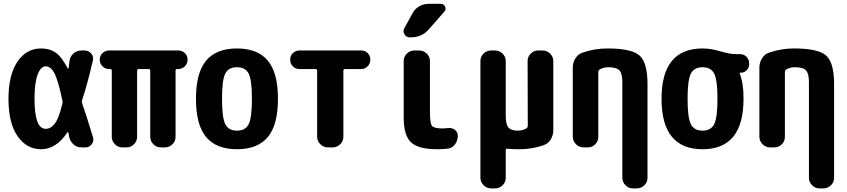

<svg xmlns="http://www.w3.org/2000/svg" viewBox="-20 -790 4540 1029"><path d="M314.5 -235.4Q316.4 -243.2 314.5 -251Q291 -361.3 271.5 -397.9Q252 -434.6 225.1 -434.6Q198.2 -434.6 181.6 -390.1Q165 -345.7 165 -259.8Q165 -99.6 224.6 -99.6Q252.9 -99.6 274.4 -128.4Q295.9 -157.2 314.5 -235.4ZM419.9 -237.3Q442.4 -173.8 478.5 -53.7Q484.4 -34.2 471.7 -17.1Q459 0 438.5 0H417Q391.6 0 374 -16.1Q356.4 -32.2 350.6 -55.7Q349.6 -59.6 348.6 -67.4Q347.7 -75.2 346.7 -79.1Q346.7 -81.1 344.2 -81.5Q341.8 -82 340.8 -80.1Q281.2 9.8 200.2 9.8Q123 9.8 74.2 -60.1Q25.4 -129.9 25.4 -259.8Q25.4 -387.7 73.2 -459Q121.1 -530.3 200.2 -530.3Q245.1 -530.3 276.9 -509.3Q308.6 -488.3 342.8 -423.8Q343.8 -422.9 345.7 -422.9Q347.7 -422.9 347.7 -424.8Q348.6 -430.7 350.1 -443.8Q351.6 -457 352.5 -462.9Q355.5 -487.3 373.5 -503.4Q391.6 -519.5 417 -519.5H432.6Q455.1 -519.5 469.2 -502.9Q483.4 -486.3 477.5 -464.8Q448.2 -337.9 419.9 -252.9Q417 -245.1 419.9 -237.3Z M934.6 -519.5Q956.1 -519.5 970.7 -505.4Q985.4 -491.2 985.4 -470.2Q985.4 -449.2 970.7 -434.6Q956.1 -419.9 934.6 -419.9H928.7Q920.9 -419.9 920.9 -412.1V-56.6Q920.9 -33.2 903.8 -16.6Q886.7 0 864.3 0H841.8Q818.4 0 801.8 -17.1Q785.2 -34.2 785.2 -56.6V-411.1Q785.2 -419.9 776.4 -419.9H723.6Q714.8 -419.9 714.8 -411.1V-56.6Q714.8 -33.2 697.8 -16.6Q680.7 0 658.2 0H635.7Q612.3 0 595.7 -17.1Q579.1 -34.2 579.1 -56.6V-412.1Q579.1 -419.9 571.3 -419.9H565.4Q543.9 -419.9 529.3 -434.6Q514.6 -449.2 514.6 -470.2Q514.6 -491.2 529.3 -505.4Q543.9 -519.5 565.4 -519.5Z M1187.5 -124Q1205.1 -89.8 1250 -89.8Q1294.9 -89.8 1312.5 -124Q1330.1 -158.2 1330.1 -260.3Q1330.1 -362.3 1312.5 -396Q1294.9 -429.7 1250 -429.7Q1205.1 -429.7 1187.5 -396Q1169.9 -362.3 1169.9 -260.3Q1169.9 -158.2 1187.5 -124ZM1085 -465.3Q1139.6 -530.3 1250 -530.3Q1360.4 -530.3 1415 -465.3Q1469.7 -400.4 1469.7 -260.3Q1469.7 -120.1 1415 -55.2Q1360.4 9.8 1250 9.8Q1139.6 9.8 1085 -55.2Q1030.3 -120.1 1030.3 -260.3Q1030.3 -400.4 1085 -465.3Z M1915 -519.5Q1936.5 -519.5 1950.7 -505.4Q1964.8 -491.2 1964.8 -470.2Q1964.8 -449.2 1950.2 -434.6Q1935.5 -419.9 1915 -419.9H1829.1Q1820.3 -419.9 1820.3 -411.1V-56.6Q1820.3 -33.2 1803.2 -16.6Q1786.1 0 1762.7 0H1737.3Q1713.9 0 1696.8 -17.1Q1679.7 -34.2 1679.7 -56.6V-411.1Q1679.7 -419.9 1670.9 -419.9H1585Q1563.5 -419.9 1549.3 -434.6Q1535.2 -449.2 1535.2 -470.2Q1535.2 -491.2 1549.8 -505.4Q1564.5 -519.5 1585 -519.5Z M2378.9 -103.5Q2401.4 -106.4 2417.5 -94.7Q2433.6 -83 2433.6 -61.5Q2433.6 -49.8 2429.7 -38.1Q2425.8 -26.4 2418.9 -16.6Q2412.1 -6.8 2401.4 -0.5Q2390.6 5.9 2378.9 6.8Q2353.5 9.8 2324.2 9.8Q2221.7 9.8 2182.6 -27.3Q2143.6 -64.5 2143.6 -160.2V-462.9Q2143.6 -486.3 2160.6 -502.9Q2177.7 -519.5 2201.2 -519.5H2226.6Q2250 -519.5 2267.1 -502.9Q2284.2 -486.3 2284.2 -462.9V-190.4Q2284.2 -129.9 2294.9 -115.7Q2305.7 -101.6 2353.5 -101.6Q2361.3 -101.6 2378.9 -103.5ZM2175.8 -589.8Q2157.2 -589.8 2147.5 -606.4Q2137.7 -623 2147.5 -639.6L2191.4 -719.7Q2204.1 -743.2 2227.1 -756.3Q2250 -769.5 2276.4 -769.5H2341.8Q2358.4 -769.5 2365.2 -754.9Q2372.1 -740.2 2361.3 -727.5L2277.3 -631.8Q2240.2 -589.8 2181.6 -589.8Z M2887.7 -519.5Q2911.1 -519.5 2928.2 -502.9Q2945.3 -486.3 2945.3 -462.9V-91.8Q2945.3 -64.5 2931.2 -42Q2917 -19.5 2892.6 -11.7Q2828.1 10.7 2759.8 9.8Q2725.6 9.8 2698.2 6.8Q2690.4 6.8 2690.4 14.6V163.1Q2690.4 186.5 2673.3 203.1Q2656.2 219.7 2632.8 219.7H2612.3Q2588.9 219.7 2571.8 202.6Q2554.7 185.5 2554.7 163.1V-462.9Q2554.7 -486.3 2571.8 -502.9Q2588.9 -519.5 2612.3 -519.5H2632.8Q2656.2 -519.5 2673.3 -502.9Q2690.4 -486.3 2690.4 -462.9V-169.9Q2690.4 -124 2704.6 -106.9Q2718.8 -89.8 2754.9 -89.8Q2780.3 -89.8 2800.8 -101.6Q2808.6 -106.4 2808.6 -116.2L2807.6 -462.9Q2807.6 -486.3 2824.7 -502.9Q2841.8 -519.5 2865.2 -519.5Z M3235.4 -530.3Q3365.2 -530.3 3407.7 -492.2Q3450.2 -454.1 3450.2 -339.8V163.1Q3450.2 186.5 3433.1 203.1Q3416 219.7 3392.6 219.7H3372.1Q3348.6 219.7 3332 202.6Q3315.4 185.5 3315.4 163.1V-349.6Q3315.4 -395.5 3299.8 -412.6Q3284.2 -429.7 3240.2 -429.7Q3214.8 -429.7 3194.3 -418Q3187.5 -414.1 3186.5 -404.3V-56.6Q3186.5 -33.2 3169.9 -16.6Q3153.3 0 3129.9 0H3107.4Q3084 0 3066.9 -17.1Q3049.8 -34.2 3049.8 -56.6V-427.7Q3049.8 -455.1 3064 -477.5Q3078.1 -500 3101.6 -507.8Q3166 -530.3 3235.4 -530.3Z M3682.6 -124.5Q3700.2 -89.8 3745.1 -89.8Q3790 -89.8 3807.6 -124.5Q3825.2 -159.2 3825.2 -260.3Q3825.2 -361.3 3807.6 -395.5Q3790 -429.7 3745.1 -429.7Q3700.2 -429.7 3682.6 -395.5Q3665 -361.3 3665 -260.3Q3665 -159.2 3682.6 -124.5ZM3945.3 -500Q3966.8 -500 3981 -485.4Q3995.1 -470.7 3995.1 -450.2V-444.3Q3995.1 -426.8 3981.9 -413.6Q3968.8 -400.4 3951.2 -400.4H3945.3Q3944.3 -400.4 3944.3 -399.4V-396.5Q3965.8 -340.8 3964.8 -259.8Q3964.8 9.8 3745.1 9.8Q3525.4 9.8 3525.4 -260.3Q3525.4 -530.3 3745.1 -530.3Q3790 -530.3 3840.3 -515.1Q3890.6 -500 3924.8 -500Z M4235.4 -530.3Q4365.2 -530.3 4407.7 -492.2Q4450.2 -454.1 4450.2 -339.8V163.1Q4450.2 186.5 4433.1 203.1Q4416 219.7 4392.6 219.7H4372.1Q4348.6 219.7 4332 202.6Q4315.4 185.5 4315.4 163.1V-349.6Q4315.4 -395.5 4299.8 -412.6Q4284.2 -429.7 4240.2 -429.7Q4214.8 -429.7 4194.3 -418Q4187.5 -414.1 4186.5 -404.3V-56.6Q4186.5 -33.2 4169.9 -16.6Q4153.3 0 4129.9 0H4107.4Q4084 0 4066.9 -17.1Q4049.8 -34.2 4049.8 -56.6V-427.7Q4049.8 -455.1 4064 -477.5Q4078.1 -500 4101.6 -507.8Q4166 -530.3 4235.4 -530.3Z"/></svg>

Font: Rounded Mgen+ 1mn bold
Style: Bold
Weight: 700
Designer: [Source Han Sans]
Ryoko NISHIZUKA  (kana & ideographs); Paul D. Hunt (Latin, Greek & Cyrillic); Wenlong ZHANG  (bopomofo
Version: Version 1.059.20150602